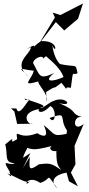

<svg xmlns="http://www.w3.org/2000/svg" viewBox="-20 -1038 509 1097"><path d="M347 -864 426 -931 454 -1018 325 -952 281 -966 315 -892 294 -939 202 -786 299 -912ZM243 -717C287 -679 327 -643 343 -598C280 -568 223 -569 290 -621C201 -579 209 -607 169 -678C175 -711 232 -725 225 -703ZM243 -512C324 -564 263 -512 331 -565C389 -494 328 -550 385 -536C400 -655 392 -601 423 -620C410 -679 422 -651 323 -672C294 -699 280 -757 280 -780C297 -719 324 -808 215 -803C166 -776 140 -718 170 -764C203 -805 90 -733 156 -769C159 -729 42 -679 146 -597C75 -665 93 -642 173 -634C159 -578 94 -543 200 -573C189 -560 259 -501 248 -457ZM62 -401 78 -330 167 -331C141 -318 87 -396 205 -415C190 -404 215 -377 267 -432C306 -418 298 -316 263 -364C374 -402 312 -365 363 -292L360 -273C278 -256 296 -272 230 -323C262 -254 232 -252 193 -277C80 -232 69 -315 78 -243C10 -198 94 -285 10 -213C27 -152 1 -107 64 -106C33 -85 -19 -144 37 -55C24 -57 70 -5 22 -47C65 -32 144 22 153 -6C112 47 130 -47 210 7C281 -15 235 -60 308 39C262 -4 291 -39 360 -52L374 -2L425 26L385 -52L411 -99L406 -205L458 -329C389 -275 396 -389 454 -367C372 -392 438 -397 318 -449C407 -424 352 -495 284 -460C272 -461 215 -410 211 -422C256 -434 210 -443 119 -475C134 -460 110 -468 149 -469C137 -464 88 -364 74 -418L43 -419ZM112 -136C120 -183 167 -207 100 -202C169 -189 149 -171 276 -204C244 -183 306 -147 349 -209L303 -203C298 -97 313 -87 331 -66C275 -104 267 -108 202 -99C139 -54 148 -81 150 -142C93 -47 105 -65 154 -164Z"/></svg>

Font: Charger Distortion
Style: 2
Weight: 400
Designer: Jasper
Foundry: Cannot Into Space Fonts
Version: Version 0.98